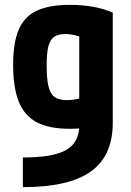

<svg xmlns="http://www.w3.org/2000/svg" viewBox="-20 -550 540 790"><path d="M74 98Q199 98 252.5 67Q306 36 306 -35V-462L337 -390Q307 -401 287 -405.5Q267 -410 250 -410Q220 -410 203 -398.5Q186 -387 179 -359Q172 -331 172 -281Q172 -226 179.5 -194.5Q187 -163 205 -150.5Q223 -138 256 -138Q273 -138 292.5 -141.5Q312 -145 341 -152L375 -30Q350 -26 323 -23Q296 -20 267 -20Q183 -20 132 -46.5Q81 -73 57.5 -131Q34 -189 34 -284Q34 -374 57 -428Q80 -482 131.5 -506Q183 -530 268 -530Q371 -530 444 -498V-45Q444 91 354 155.5Q264 220 74 220Z"/></svg>

Font: M PLUS 1 Code
Style: Bold
Weight: 700
Designer: Coji Morishita
Foundry: UNDERFOREST DESIGN
Version: Version 1.002